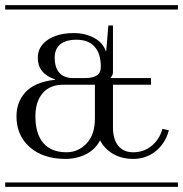

<svg xmlns="http://www.w3.org/2000/svg" viewBox="-29 -728 713 748"><path d="M-8.8 -708H664.1V-690.9H-8.8ZM-8.8 -17.1H664.1V0H-8.8ZM363.8 -467.8Q363.8 -519 339.6 -546.1Q315.4 -573.2 269 -573.2Q227.1 -573.2 205.6 -555.2Q184.1 -537.1 184.1 -502.9Q184.1 -464.8 202.4 -444.3Q220.7 -423.8 255.9 -423.8H301.8Q331.1 -423.8 347.4 -433.6Q363.8 -443.4 363.8 -467.8ZM628.9 -220.2Q614.7 -168.9 577.4 -138.9Q540 -108.9 490.2 -108.9Q446.3 -108.9 412.6 -127.9Q378.9 -147 360.8 -181.2Q342.8 -146 306.4 -127.4Q270 -108.9 226.1 -108.9Q139.6 -108.9 87.4 -154.3Q35.2 -199.7 35.2 -274.9Q35.2 -301.3 43.2 -324.2Q51.3 -347.2 68.4 -366.9Q85.4 -386.7 115.2 -399.9Q145 -413.1 185.1 -417V-418.9Q118.2 -441.4 118.2 -502.9Q118.2 -546.4 157 -572.8Q195.8 -599.1 258.8 -599.1Q302.2 -599.1 336.9 -580.8Q371.6 -562.5 383.8 -527.8L384.8 -528.8L393.1 -628.9H411.1V-452.1Q411.1 -440.9 409.2 -436Q407.2 -431.2 401.9 -425.8V-423.8H559.1V-397.9H411.1V-231.9Q411.1 -185.5 431.6 -160.2Q452.1 -134.8 490.2 -134.8Q530.8 -134.8 561.3 -159.4Q591.8 -184.1 604 -226.1ZM340.8 -397.9H216.8Q165 -397.9 137 -364.7Q108.9 -331.5 108.9 -274.9Q108.9 -206.5 139.9 -170.7Q170.9 -134.8 230 -134.8Q275.9 -134.8 308.3 -169.2Q340.8 -203.6 340.8 -267.1Z"/></svg>

Font: FoglihtenFr02
Style: Regular
Weight: 500
Version: Version 0.68